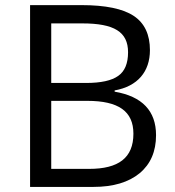

<svg xmlns="http://www.w3.org/2000/svg" viewBox="-20 -734 688 754"><path d="M98.1 0H347.2C424.8 0 484.9 -18.1 528.3 -53.7C571.3 -89.4 592.8 -139.2 592.8 -203.1C592.8 -298.3 538.6 -355.5 430.2 -374V-378.9C520.5 -395 568.8 -452.6 568.8 -537.1C568.8 -598.1 547.9 -643.1 505.4 -671.4C462.9 -699.7 394.5 -713.9 299.8 -713.9H98.1ZM181.2 -642.1H303.2C428.2 -642.1 482.9 -608.9 482.9 -528.8C482.9 -485.4 470.2 -454.1 444.3 -436C418.5 -417.5 376.5 -408.2 317.9 -408.2H181.2ZM323.2 -337.9C444.8 -337.9 503.9 -297.4 503.9 -209C503.9 -113.8 445.3 -70.8 330.1 -70.8H181.2V-337.9Z"/></svg>

Font: Sahel
Style: Regular
Weight: 400
Foundry: Saber Rastikerdar (saber.rastikerdar@gmail.com)
Version: Version 3.4.0